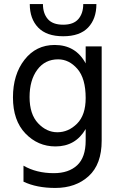

<svg xmlns="http://www.w3.org/2000/svg" viewBox="-20 -736 589 948"><path d="M391 -716H456Q456 -643 415 -600Q374 -557 292 -557Q210 -557 168.5 -600Q127 -643 127 -716H192Q192 -670 216 -642Q240 -614 292 -614Q343 -614 367 -642Q391 -670 391 -716ZM263 -83Q318 -83 360.5 -125.5Q403 -168 403 -252Q403 -349 362 -396Q321 -443 267 -443Q202 -443 164 -391.5Q126 -340 126 -257Q126 -172 168 -127.5Q210 -83 263 -83ZM403 -507H482V-41Q482 75 418 133.5Q354 192 253 192Q161 192 96 161V82Q160 119 246 119Q319 119 361 80Q403 41 403 -42V-99Q353 -13 254 -13Q167 -13 105.5 -77Q44 -141 44 -255Q44 -368 101 -441Q158 -514 250 -514Q354 -514 403 -423Z"/></svg>

Font: Hind
Style: Regular
Weight: 400
Designer: Manushi Parikh, Satya Rajpurohit
Foundry: Indian Type Foundry
Version: Version 2.000;PS 1.0;hotconv 1.0.79;makeotf.lib2.5.61930